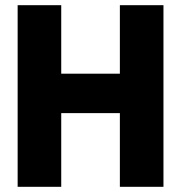

<svg xmlns="http://www.w3.org/2000/svg" viewBox="-20 -720 698 740"><path d="M48 0V-700H216V-436H442V-700H610V0H442V-284H216V0Z"/></svg>

Font: Tektur
Style: Bold
Weight: 700
Designer: Adam Jagosz
Foundry: Adam Jagosz
Version: Version 1.005;gftools[0.9.30]